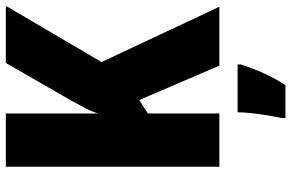

<svg xmlns="http://www.w3.org/2000/svg" viewBox="-186 -618 975 642"><g transform="rotate(-90 301.0 -297.5)"><path d="M599 -51H402L287 -319L242 -290V-51H64V-765H242V-455Q248 -477 260 -499.5Q272 -522 285 -546L411 -765H602L414 -445ZM406 21Q393 61 376.5 97.5Q360 134 337 170H227V156Q231 138 235.5 111Q240 84 243 57Q246 30 246 10H406Z"/></g></svg>

Font: Noto Sans Tamil UI Condensed Black
Style: Regular
Weight: 900
Width: 3
Designer: Jelle Bosma - Monotype Design Team
Foundry: Monotype Imaging Inc.
Version: Version 2.004; ttfautohint (v1.8.4.7-5d5b)